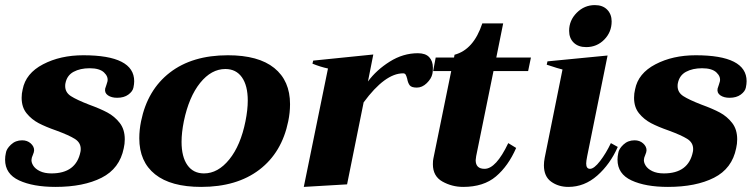

<svg xmlns="http://www.w3.org/2000/svg" viewBox="-20 -724 2955 754"><path d="M0 -97Q0 -110 3 -123Q5 -139 23 -156Q41 -173 67 -173Q87 -173 100.5 -161Q114 -149 114 -134Q114 -127 109 -115.5Q104 -104 104 -99Q102 -88 110 -74.5Q118 -61 136.5 -52Q155 -43 182 -43Q279 -43 296 -128Q297 -132 297 -139Q297 -164 274 -178.5Q251 -193 202 -211Q159 -226 131.5 -240.5Q104 -255 84.5 -279Q65 -303 65 -340Q65 -357 69 -373Q81 -436 149 -471.5Q217 -507 307 -507Q507 -507 507 -405Q507 -394 504 -380Q501 -365 484 -352.5Q467 -340 440 -340Q418 -340 404 -349.5Q390 -359 393 -376Q395 -382 398 -391Q401 -400 402 -404Q406 -423 388.5 -439.5Q371 -456 332 -456Q295 -456 269 -442Q243 -428 237 -397Q236 -393 236 -386Q236 -361 258.5 -346.5Q281 -332 330 -313Q374 -297 402 -282Q430 -267 450 -241.5Q470 -216 470 -177Q470 -159 466 -142Q450 -62 379 -26Q308 10 198 10Q110 10 55 -15.5Q0 -41 0 -97Z M527 -181Q527 -214 534 -248Q559 -371 647 -439Q735 -507 875 -507Q995 -507 1057 -457Q1119 -407 1119 -315Q1119 -282 1112 -248Q1087 -125 998.5 -57.5Q910 10 770 10Q651 10 589 -39.5Q527 -89 527 -181ZM944 -248Q953 -293 953 -329Q953 -388 930 -420.5Q907 -453 865 -453Q810 -453 766 -398.5Q722 -344 702 -248Q693 -203 693 -167Q693 -108 716 -75.5Q739 -43 781 -43Q836 -43 880.5 -98Q925 -153 944 -248Z M1680 -458Q1680 -442 1678 -434Q1674 -415 1656 -397.5Q1638 -380 1617 -380Q1596 -380 1589 -389Q1582 -398 1579 -415Q1576 -426 1573 -431Q1570 -436 1563 -436Q1492 -436 1408 -322L1343 0L1173 10L1268 -455Q1239 -461 1207 -474L1210 -486L1446 -510L1425 -404Q1458 -449 1510.5 -482Q1563 -515 1621 -515Q1651 -515 1665.5 -499.5Q1680 -484 1680 -458Z M1850 -111Q1848 -99 1848 -95Q1848 -61 1883 -61Q1928 -61 1976 -162L2007 -143Q1976 -72 1927.5 -31Q1879 10 1799 10Q1755 10 1717.5 -11Q1680 -32 1680 -79Q1680 -94 1682 -102L1752 -445H1681L1691 -498H1763L1765 -509Q1840 -529 1874 -632H1956L1929 -498H2065L2054 -445H1918Z M2215 -603Q2215 -644 2245 -674Q2275 -704 2316 -704Q2347 -704 2364.5 -686Q2382 -668 2382 -640Q2382 -598 2353 -568.5Q2324 -539 2282 -539Q2251 -539 2233 -556.5Q2215 -574 2215 -603ZM2116 -75Q2116 -88 2119 -104L2189 -451Q2175 -454 2127 -470L2130 -483L2366 -506L2286 -111Q2282 -91 2282 -82Q2282 -61 2297 -61Q2313 -61 2336.5 -91.5Q2360 -122 2379 -162L2406 -147Q2376 -79 2325.5 -34.5Q2275 10 2212 10Q2173 10 2144.5 -10.5Q2116 -31 2116 -75Z M2405 -97Q2405 -110 2408 -123Q2410 -139 2428 -156Q2446 -173 2472 -173Q2492 -173 2505.5 -161Q2519 -149 2519 -134Q2519 -127 2514 -115.5Q2509 -104 2509 -99Q2507 -88 2515 -74.5Q2523 -61 2541.5 -52Q2560 -43 2587 -43Q2684 -43 2701 -128Q2702 -132 2702 -139Q2702 -164 2679 -178.5Q2656 -193 2607 -211Q2564 -226 2536.5 -240.5Q2509 -255 2489.5 -279Q2470 -303 2470 -340Q2470 -357 2474 -373Q2486 -436 2554 -471.5Q2622 -507 2712 -507Q2912 -507 2912 -405Q2912 -394 2909 -380Q2906 -365 2889 -352.5Q2872 -340 2845 -340Q2823 -340 2809 -349.5Q2795 -359 2798 -376Q2800 -382 2803 -391Q2806 -400 2807 -404Q2811 -423 2793.5 -439.5Q2776 -456 2737 -456Q2700 -456 2674 -442Q2648 -428 2642 -397Q2641 -393 2641 -386Q2641 -361 2663.5 -346.5Q2686 -332 2735 -313Q2779 -297 2807 -282Q2835 -267 2855 -241.5Q2875 -216 2875 -177Q2875 -159 2871 -142Q2855 -62 2784 -26Q2713 10 2603 10Q2515 10 2460 -15.5Q2405 -41 2405 -97Z"/></svg>

Font: Trirong ExtraBold
Style: Italic
Weight: 800
Italic angle: -12°
Designer: Katatrad Team
Foundry: CadsonDemak
Version: Version 1.001